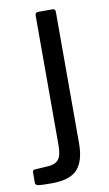

<svg xmlns="http://www.w3.org/2000/svg" viewBox="-126 -572 447 785"><g transform="rotate(-10 97.5 -180.0)"><path d="M162 29Q162 100 131.5 135Q101 170 22 170Q-22 170 -33 167.5Q-44 165 -44 157V113Q-44 109 -41.5 105.5Q-39 102 -34 102L17 99Q49 98 63.5 81.5Q78 65 78 23V-516Q78 -530 90 -530H151Q162 -530 162 -517V29Z"/></g></svg>

Font: Libre Franklin Thin
Style: Regular
Weight: 400
Version: Version 3.000